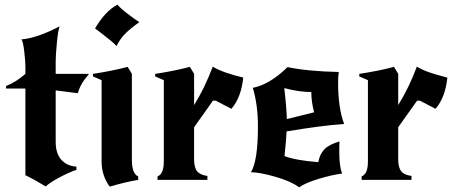

<svg xmlns="http://www.w3.org/2000/svg" viewBox="-20 -772 1944 824"><path d="M314 -372 219 -384V-163Q219 -113 243.5 -86Q268 -59 308 -57V-43Q275 -32 235 -10.5Q195 11 176 28Q123 -4 89 -20V-392H6V-403Q48 -419 89 -455V-487Q89 -510 84 -552Q79 -594 72 -603Q138 -608 236 -659Q229 -642 224 -587.5Q219 -533 219 -508V-455H360V-451Q326 -415 314 -372Z M528 -485 546 -455V-88Q546 -26 573 -15V0Q518 9 455 28H450Q416 -19 416 -80V-428L379 -444V-455Q459 -467 528 -485ZM388 -650Q432 -725 484 -752Q495 -738 527.5 -713Q560 -688 578 -677Q540 -650 517.5 -627.5Q495 -605 480 -574Q473 -583 456 -597Q439 -611 415 -629.5Q391 -648 388 -650Z M813 -455V-321Q859 -395 893 -486Q933 -461 1024 -439Q1015 -353 973 -305L906 -340H894L813 -226V-88Q813 -53 826 -37Q839 -21 870 -17V0H656V-15Q683 -25 683 -79V-428L646 -444V-455Q726 -467 795 -485Z M1264 32Q1229 6 1163 -13Q1097 -32 1057 -33Q1087 -81 1087 -230Q1087 -322 1065 -395Q1137 -409 1214 -484Q1300 -466 1434 -463Q1431 -445 1431 -418Q1431 -308 1457 -240Q1358 -233 1210 -208Q1209 -179 1201 -102Q1248 -84 1346 -76Q1352 -110 1372 -131Q1392 -152 1437 -165Q1436 -149 1436 -119Q1436 -60 1448 -27Q1406 -22 1348 -4.5Q1290 13 1264 32ZM1200 -394Q1209 -321 1211 -261L1328 -290Q1316 -336 1316 -377Q1263 -377 1200 -394Z M1689 -455V-321Q1735 -395 1769 -486Q1809 -461 1900 -439Q1891 -353 1849 -305L1782 -340H1770L1689 -226V-88Q1689 -53 1702 -37Q1715 -21 1746 -17V0H1532V-15Q1559 -25 1559 -79V-428L1522 -444V-455Q1602 -467 1671 -485Z"/></svg>

Font: NewRocker
Style: Regular
Weight: 400
Designer: Pablo Impallari, Brenda Gallo, Rodrigo Fuenzalida
Foundry: Pablo Impallari, Brenda Gallo, Rodrigo Fuenzalida
Version: Version 1.000